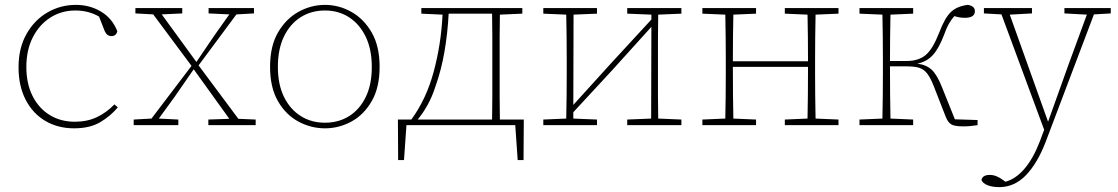

<svg xmlns="http://www.w3.org/2000/svg" viewBox="-20 -513 4581 787"><path d="M284 13Q217 13 165.5 -17.5Q114 -48 85 -104.5Q56 -161 56 -237Q56 -316 88.5 -373.5Q121 -431 174.5 -462Q228 -493 291 -493Q348 -493 394 -465.5Q440 -438 461 -385Q456 -365 437 -365Q418 -365 409 -386L386 -445Q343 -470 289 -470Q232 -470 186.5 -441Q141 -412 114.5 -360Q88 -308 88 -238Q88 -171 113 -120.5Q138 -70 183 -42Q228 -14 287 -14Q337 -14 376.5 -32.5Q416 -51 449 -85L463 -73Q433 -37 390.5 -12Q348 13 284 13Z M835 -458V-480H1021V-458L949 -454L794 -245L957 -26L1028 -23V0H834V-23L920 -26L774 -229L695 -115L631 -27L711 -23V0H528V-23L601 -27L765 -243L608 -454L535 -458V-480H727V-458L643 -454L785 -259L859 -368L920 -454Z M1312 13Q1255 13 1203.5 -14.5Q1152 -42 1119.5 -98Q1087 -154 1087 -239Q1087 -324 1119.5 -380Q1152 -436 1203.5 -464.5Q1255 -493 1312 -493Q1369 -493 1420 -464.5Q1471 -436 1503.5 -380Q1536 -324 1536 -239Q1536 -154 1503.5 -98Q1471 -42 1420 -14.5Q1369 13 1312 13ZM1312 -10Q1368 -10 1411 -37Q1454 -64 1479 -115Q1504 -166 1504 -238Q1504 -311 1479 -362.5Q1454 -414 1411 -442Q1368 -470 1312 -470Q1256 -470 1212.5 -442.5Q1169 -415 1144 -363.5Q1119 -312 1119 -239Q1119 -167 1144 -116Q1169 -65 1212.5 -37.5Q1256 -10 1312 -10Z M1765 -159Q1752 -118 1733 -83.5Q1714 -49 1692 -23H1997Q1998 -64 1998 -117Q1998 -170 1998 -213V-267Q1998 -310 1998 -363Q1998 -416 1997 -457H1819Q1815 -378 1802 -302Q1789 -226 1765 -159ZM1707 -457V-480H2121V-457L2029 -453Q2028 -413 2028 -360.5Q2028 -308 2028 -267V-213Q2028 -170 2028 -117Q2028 -64 2029 -23H2127L2126 143H2102L2092 0H1646L1636 143H1612L1611 -23H1666Q1727 -106 1757.5 -218.5Q1788 -331 1794 -453Z M2551 -457V-480H2773V-457L2678 -453Q2677 -413 2677 -360.5Q2677 -308 2677 -267V-213Q2677 -172 2677 -120Q2677 -68 2678 -27L2773 -23V0H2551V-23L2649 -27L2650 -403L2490 -226L2330 -53V-27L2427 -23V0H2207V-23L2301 -27Q2302 -68 2302.5 -120Q2303 -172 2303 -213V-267Q2303 -308 2302.5 -360.5Q2302 -413 2301 -453L2207 -457V-480H2427V-457L2331 -453L2330 -83L2485 -254L2650 -433V-453Z M3197 -457V-480H3417V-457L3323 -453Q3322 -413 3321.5 -360.5Q3321 -308 3321 -267V-213Q3321 -172 3321.5 -120Q3322 -68 3323 -27L3417 -23V0H3197V-23L3290 -27Q3291 -68 3291.5 -124.5Q3292 -181 3292 -239H2984Q2984 -179 2984.5 -123.5Q2985 -68 2986 -27L3079 -23V0H2859V-23L2953 -27Q2954 -68 2954.5 -120Q2955 -172 2955 -213V-267Q2955 -308 2954.5 -360.5Q2954 -413 2953 -453L2859 -457V-480H3079V-457L2986 -453Q2985 -413 2984.5 -361.5Q2984 -310 2984 -262H3292Q3292 -310 3291.5 -361.5Q3291 -413 3290 -453Z M3857 -33 3807 -161Q3794 -194 3780.5 -211.5Q3767 -229 3748 -235Q3729 -241 3697 -241H3628V-235Q3628 -180 3628.5 -124Q3629 -68 3630 -27L3723 -23V0H3503V-23L3597 -27Q3598 -68 3598.5 -120Q3599 -172 3599 -213V-267Q3599 -308 3598.5 -360.5Q3598 -413 3597 -453L3503 -457V-480H3723V-457L3630 -453Q3629 -413 3628.5 -360Q3628 -307 3628 -263H3696Q3746 -263 3775 -288Q3804 -313 3830 -380Q3853 -441 3878.5 -464.5Q3904 -488 3947 -493Q3960 -491 3968 -485Q3976 -479 3976 -467Q3976 -440 3935 -440Q3922 -440 3911.5 -442Q3901 -444 3892 -447Q3880 -434 3869.5 -415.5Q3859 -397 3848 -366Q3827 -312 3802.5 -286Q3778 -260 3740 -252Q3776 -248 3798.5 -227.5Q3821 -207 3841 -156L3894 -24L3987 -21V0Q3957 5 3928 5Q3893 5 3879.5 -3Q3866 -11 3857 -33Z M4343 -458V-480H4533V-458L4464 -454L4266 69Q4232 157 4185 205.5Q4138 254 4076 254Q4047 254 4027.5 246Q4008 238 4003 225Q4007 204 4037 204Q4052 204 4066 210Q4080 216 4093 226L4101 232Q4143 221 4179 179Q4215 137 4242 67L4260 19L4085 -454L4013 -458V-480H4210V-458L4119 -453L4276 -14L4359 -246L4435 -453Z"/></svg>

Font: Source Serif 4 SmText ExtraLight
Style: Regular
Weight: 200
Designer: Frank Grießhammer
Foundry: Adobe
Version: Version 4.005;hotconv 1.1.0;makeotfexe 2.6.0